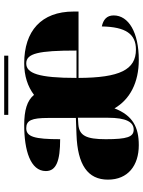

<svg xmlns="http://www.w3.org/2000/svg" viewBox="100 -790 699 940"><g transform="rotate(-90 450.0 -319.5)"><path d="M358 -629H648V-649H358ZM210 10C297 10 355 -19 390 -109C434 -33 517 10 627 10C762 10 845 -40 845 -113C845 -147 824 -164 791 -171C789 -54 754 -4 678 -4C579 -4 540 -83 539 -285H864V-309C864 -468 768 -551 611 -551C549 -551 497 -534 456 -503C428 -537 381 -551 308 -551C185 -551 83 -521 83 -445C83 -394 133 -375 239 -375C239 -501 251 -541 293 -541C331 -541 343 -515 343 -434V-298L262 -295C114 -290 41 -240 41 -141C41 -43 110 10 210 10ZM673 -295H539C539 -482 562 -541 610 -541C659 -541 673 -482 673 -295ZM286 -15C250 -15 239 -47 239 -152C239 -246 256 -282 312 -286L344 -288V-141C344 -52 323 -15 286 -15Z"/></g></svg>

Font: Noto Serif Display Black
Style: Regular
Weight: 900
Designer: Monotype Design Team
Foundry: Monotype Imaging Inc.
Version: Version 2.009